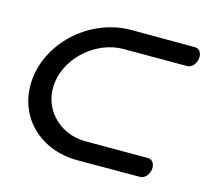

<svg xmlns="http://www.w3.org/2000/svg" viewBox="-87 -690 901 798"><g transform="rotate(15 363.0 -290.5)"><path d="M384.8 -580.8C216 -580.8 63.9 -450.5 41.4 -290.3C18.9 -130.1 134.7 0.2 308.2 0.2C469.7 0.2 578.3 -0.5 578.3 -0.5C597.2 -0.5 614 -20.1 617.2 -42.6C620.4 -65.1 609 -84.6 590.1 -84.6C590.1 -84.6 431.6 -84.6 320.1 -84.6C205.3 -84.6 118 -176.9 133.9 -290.3C149.8 -403.7 261.2 -496 372.9 -496C487.5 -496 647.9 -496 647.9 -496C666.8 -496 683.7 -515.5 686.8 -538C690 -560.5 678.6 -580 659.8 -580C659.8 -580 550.8 -580.8 384.8 -580.8Z"/></g></svg>

Font: Hi.
Style: Bold
Weight: 400
Designer: Mew Too, Robert Jablonski
Foundry: Cannot Into Space Fonts
Version: Version 1.996